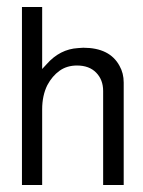

<svg xmlns="http://www.w3.org/2000/svg" viewBox="-20 -547 409 551"><path d="M43 -527H101V-349L114 -363Q152 -406 204 -409L219 -410Q295 -410 323 -358Q335 -337 335 -310V-16H276V-286Q276 -318 256 -338.5Q236 -359 201 -359Q172 -359 151 -344Q130 -329 116 -303Q101 -273 101 -233V-16H43Z"/></svg>

Font: Ekushey Sumon
Style: Regular
Weight: 400
Designer: Al Mamun Sumon
Foundry: Al Mamun Sumon
Version: Version 1.0